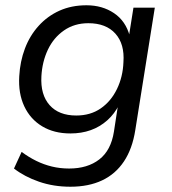

<svg xmlns="http://www.w3.org/2000/svg" viewBox="-20 -519 651 728"><path d="M247 189Q183 189 128 170Q73 151 33 120L62 57Q89 77 117.5 91Q146 105 177 112.5Q208 120 242 120Q312 120 356.5 85.5Q401 51 412 -20L428 -124L432 -123Q415 -88 387 -63Q359 -38 324 -25.5Q289 -13 247 -13Q185 -13 140 -40Q95 -67 72 -116Q49 -165 53 -230Q56 -286 74.5 -335Q93 -384 126.5 -421Q160 -458 205.5 -478.5Q251 -499 308 -499Q368 -499 412.5 -469Q457 -439 472 -382L469 -383L486 -490H567L493 -26Q482 45 450 93Q418 141 367 165Q316 189 247 189ZM269 -81Q323 -81 362 -108Q401 -135 423.5 -181.5Q446 -228 448 -283Q453 -352 417.5 -391.5Q382 -431 315 -431Q262 -431 222.5 -403.5Q183 -376 161.5 -330.5Q140 -285 137 -230Q133 -160 168 -120.5Q203 -81 269 -81Z"/></svg>

Font: Nunito Sans 10pt
Style: Italic
Weight: 400
Italic angle: -9°
Designer: Vernon Adams
Foundry: Vernon Adams
Version: Version 3.101;gftools[0.9.27]